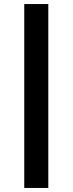

<svg xmlns="http://www.w3.org/2000/svg" viewBox="-20 -820 359 950"><path d="M100 110V-800H219V110Z"/></svg>

Font: Geologica Cursive SemiBold
Style: Regular
Weight: 600
Designer: Sindre Bremnes, Frode Helland
Foundry: Monokrom Skriftforlag AS
Version: Version 1.010;gftools[0.9.28]